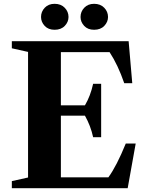

<svg xmlns="http://www.w3.org/2000/svg" viewBox="-20 -986 771 1006"><path d="M554 -713H299V-434H425Q454 -483 468 -547H510V-267H468Q455 -327 425 -380H299V-57H548Q591 -116 639 -234H691L649 0H42V-37L127 -56V-714L42 -733V-770H654L673 -550H631Q598 -646 554 -713ZM195 -897Q195 -925 214.5 -945.5Q234 -966 266 -966Q299 -966 319 -945.5Q339 -925 339 -897Q339 -871 319.5 -850.5Q300 -830 266 -830Q233 -830 214 -850.5Q195 -871 195 -897ZM402 -897Q402 -925 421.5 -945.5Q441 -966 473 -966Q506 -966 526 -945.5Q546 -925 546 -897Q546 -871 526.5 -850.5Q507 -830 473 -830Q440 -830 421 -850.5Q402 -871 402 -897Z"/></svg>

Font: Libre Caslon Text
Style: Bold
Weight: 700
Designer: Pablo Impallari, Rodrigo Fuenzalida
Foundry: Pablo Impallari, Rodrigo Fuenzalida
Version: Version 1.002